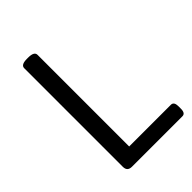

<svg xmlns="http://www.w3.org/2000/svg" viewBox="-206 -799 895 895"><g transform="rotate(-45 242.0 -351.0)"><path d="M145 -702Q185 -702 185 -680V-76H460Q480 -76 480 -46V-30Q480 0 460 0H127Q97 0 97 -30V-680Q97 -702 137 -702Z"/></g></svg>

Font: Asap VF Beta
Style: Regular
Weight: 400
Designer: Pablo Cosgaya
Foundry: Pablo Cosgaya
Version: Version 1.007